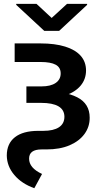

<svg xmlns="http://www.w3.org/2000/svg" viewBox="-20 -773 552 1006"><path d="M56.8 -545.5H192.1Q267.8 -545.5 321.2 -528.9Q374.6 -512.4 402.7 -480.8Q430.8 -449.2 430.8 -403.1Q430.4 -358 402.9 -324.8Q375.4 -291.5 323.5 -273.3Q271.7 -255 198.9 -255H118.3V-320.3H197.4Q245.7 -320.3 272 -338.6Q298.3 -356.9 297.9 -388.8Q297.9 -419.7 271.8 -433.9Q245.7 -448.2 192.1 -448.2H56.8ZM118.3 -296.9H196.7Q318.5 -296.9 384.2 -263.5Q449.9 -230.1 449.9 -156.6Q450.3 -109 422.8 -71.2Q395.2 -33.4 344.5 -11.7Q293.7 9.9 223 9.9H198.2Q132.1 9.9 132.5 58.2Q132.1 106.9 200.3 138.5L159.8 213.1Q93.8 189.6 55 143.8Q16.3 98 15.6 41.9Q15.6 -20.6 58.1 -54Q100.5 -87.4 180.8 -87.4H207Q260.3 -87.4 288.9 -106.2Q317.5 -125 317.5 -161.6Q317.1 -197.8 286.4 -215.9Q255.7 -234 194.6 -234H118.3ZM171.2 -752.8 250.7 -679 331.3 -752.8H436.4V-747.5L289.8 -611.2H212L65 -747.5V-752.8Z"/></svg>

Font: InterMG SemiBold
Style: Regular
Weight: 600
Designer: Rasmus Andersson
Foundry: rsms
Version: Version 3.019;December 26, 2023;FontCreator 15.0.0.2955 64-b